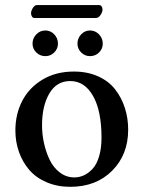

<svg xmlns="http://www.w3.org/2000/svg" viewBox="-20 -719 560 749"><path d="M253.9 -402.8Q200.7 -402.8 172.4 -354.2Q144 -305.7 144 -230Q144 -195.3 151.6 -160.6Q159.2 -126 173.8 -95.5Q188.5 -64.9 213.6 -45.9Q238.8 -26.9 270 -26.9Q289.6 -26.9 307.6 -35.2Q325.7 -43.5 341.6 -60.8Q357.4 -78.1 366.7 -109.4Q376 -140.6 376 -182.1Q376 -286.6 343 -344.7Q310.1 -402.8 253.9 -402.8ZM40 -210Q40 -273.9 66.9 -325.7Q93.8 -377.4 146.2 -408.7Q198.7 -439.9 268.1 -439.9Q320.8 -439.9 362.3 -421.4Q403.8 -402.8 429 -370.6Q454.1 -338.4 467 -298.3Q480 -258.3 480 -212.9Q480 -115.7 417.5 -53Q355 9.8 253.9 9.8Q203.1 9.8 161.6 -8.1Q120.1 -25.9 94 -56.4Q67.9 -86.9 54 -126.2Q40 -165.5 40 -210ZM106.9 -548.8Q106.9 -569.8 121.6 -585Q136.2 -600.1 157.2 -600.1Q177.2 -600.1 191.7 -585Q206.1 -569.8 206.1 -548.8Q206.1 -528.8 191.7 -514.4Q177.2 -500 157.2 -500Q136.2 -500 121.6 -514.4Q106.9 -528.8 106.9 -548.8ZM355 -648.9H113.8Q107.9 -648.9 104.5 -654.8Q101.1 -660.6 101.1 -667Q101.1 -676.8 108.2 -688Q115.2 -699.2 124 -699.2H366.2Q373 -699.2 376.5 -693.8Q379.9 -688.5 379.9 -682.1Q379.9 -671.9 372.1 -660.4Q364.3 -648.9 355 -648.9ZM282.2 -548.8Q282.2 -569.8 296.6 -585Q311 -600.1 331.1 -600.1Q351.6 -600.1 366.2 -585Q380.9 -569.8 380.9 -548.8Q380.9 -528.8 366.5 -514.4Q352.1 -500 331.1 -500Q311 -500 296.6 -514.4Q282.2 -528.8 282.2 -548.8Z"/></svg>

Font: Common Serif Medium
Style: Regular
Weight: 500
Designer: Philipp H. Poll, Khaled Hosny
Foundry: Stefan Peev, Context Ltd.
Version: Version 1.026